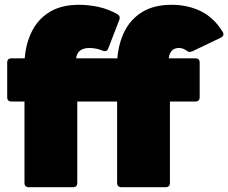

<svg xmlns="http://www.w3.org/2000/svg" viewBox="-20 -780 951 800"><path d="M100 0Q82 0 82 -18V-357H28Q10 -357 10 -375V-519Q10 -537 28 -537H83Q88 -600 113.5 -650.5Q139 -701 187.5 -730.5Q236 -760 309 -760Q350 -760 391 -751Q432 -742 469 -721Q483 -713 477 -697L431 -578Q425 -562 407 -569Q382 -580 352 -580Q303 -580 297 -537H469Q474 -600 499.5 -650.5Q525 -701 573.5 -730.5Q622 -760 695 -760Q762 -760 816.5 -733.5Q871 -707 908 -647Q917 -632 900 -623L781 -566Q767 -560 756 -570Q743 -580 725 -580Q689 -580 683 -537H794Q812 -537 812 -519V-375Q812 -357 794 -357H688V-18Q688 0 670 0H486Q468 0 468 -18V-357H302V-18Q302 0 284 0Z"/></svg>

Font: LINE Seed Sans App Heavy
Style: Regular
Weight: 900
Designer: LINE VX Design & Dalton Maag Ltd & Sandoll Inc
Foundry: Dalton Maag Ltd
Version: Version 1.003